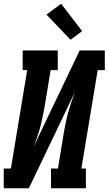

<svg xmlns="http://www.w3.org/2000/svg" viewBox="-35 -1004 579 1024"><path d="M-15 0V-105H23L110 -630H86V-735H273V-630H235L204 -441Q199 -413 193.5 -385.5Q188 -358 181 -331Q174 -304 164.5 -277Q155 -250 145 -223L390 -735H524V-630H486L399 -105H423V0H237V-105H274L305 -294Q310 -322 315.5 -349.5Q321 -377 328.5 -404Q336 -431 345 -458Q354 -485 364 -512L119 0ZM341 -792 213 -926 291 -984 403 -838Z"/></svg>

Font: Iosevka Curly Slab XBdObl
Style: Regular
Weight: 800
Italic angle: -9°
Monospace: yes
Designer: Belleve Invis
Foundry: Belleve Invis
Version: Version 11.1.0; ttfautohint (v1.8.3)